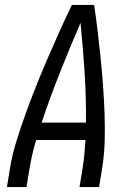

<svg xmlns="http://www.w3.org/2000/svg" viewBox="-20 -755 540 775"><path d="M8 0 20 -74Q29 -130 46.5 -186Q64 -242 84 -297.5Q104 -353 126 -408Q148 -463 171.5 -517.5Q195 -572 219.5 -626.5Q244 -681 270 -735H360Q368 -681 374.5 -626.5Q381 -572 386.5 -517.5Q392 -463 396 -408Q400 -353 402 -297.5Q404 -242 402.5 -186Q401 -130 392 -74L380 0H301L313 -74Q318 -103 320.5 -132Q323 -161 325 -190H126Q117 -161 110.5 -132Q104 -103 99 -74L87 0ZM327 -260Q328 -362 321.5 -462.5Q315 -563 305 -663Q262 -563 222 -462.5Q182 -362 148 -260Z"/></svg>

Font: Iosevka Term Curly Oblique
Style: Regular
Weight: 400
Italic angle: -9°
Designer: Belleve Invis
Foundry: Belleve Invis
Version: Version 32.3.0